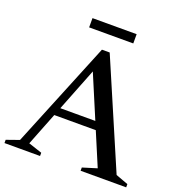

<svg xmlns="http://www.w3.org/2000/svg" viewBox="-154 -957 1022 1083"><g transform="rotate(20 357.0 -416.0)"><path d="M173.5 -244.5V-292.5H509V-244.5ZM647.5 -47 722 -19.5V0H448.5V-19.5L534.5 -46L307 -584.5L335.5 -585.5L123.5 -46.5L205 -19.5V0H-8.5V-19.5L68 -46.5L328 -683H374.5ZM217 -776.5V-832H482V-776.5Z"/></g></svg>

Font: Newsreader 24pt Medium
Style: Regular
Weight: 500
Designer: Hugues Gentile
Foundry: Production Type
Version: Version 1.003